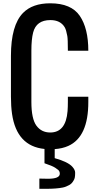

<svg xmlns="http://www.w3.org/2000/svg" viewBox="-20 -904 581 1174"><path d="M273.4 189Q345.7 189 345.7 158.2Q345.7 142.6 335 134.3Q324.2 126 317.4 121.6Q299.3 109.9 252 94.2V6.8Q82.5 -10.3 53.7 -207Q46.9 -253.9 46.9 -313V-562.5Q46.9 -749.5 121.1 -825.2Q178.7 -883.8 287.1 -883.8Q415.5 -883.8 467.8 -807.1Q520 -730.5 520 -593.8H395Q395 -665 391.6 -683.6Q388.2 -702.1 384.3 -715.8Q380.4 -729.5 375 -738.3Q348.6 -781.2 288.1 -781.2Q202.1 -781.2 182.6 -705.1Q171.9 -664.1 171.9 -593.8V-281.2Q171.9 -177.7 202.6 -135.7Q233.4 -93.8 287.1 -93.8Q382.8 -93.8 393.1 -224.6Q395 -249 395 -281.2V-312.5H520V-281.2Q520.5 -66.9 397.5 -11.7Q361.8 4.4 314.5 7.8V63Q396.5 85.9 422.9 116.2Q439.5 134.8 439.5 151.9Q439.5 169.4 437.5 180.7Q435.5 191.4 429.7 200.2Q424.8 209 418.5 215.8Q412.1 222.7 403.3 227.5Q394.5 232.4 384.8 236.3Q376 240.2 363.8 242.7Q324.7 250.5 262.7 250.5H220.7V188Z"/></svg>

Font: Oswald
Style: Book
Weight: 400
Designer: vernon adams
Foundry: vernon adams
Version: Version 1.000